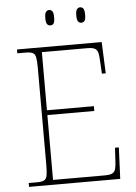

<svg xmlns="http://www.w3.org/2000/svg" viewBox="-60 -948 705 994"><g transform="rotate(-5 292.5 -451.5)"><path d="M50 0V-20H93Q118 -20 130 -26Q142 -32 145.5 -51Q149 -70 149 -108V-606Q149 -645 145.5 -663.5Q142 -682 130 -688Q118 -694 93 -694H50V-714H490L497 -551H477L473 -620Q472 -648 467.5 -662.5Q463 -677 450.5 -683Q438 -689 412 -689H177V-387H421V-362H177V-25H446Q472 -25 484.5 -31Q497 -37 501.5 -52Q506 -67 507 -94L511 -163H531L524 0ZM394 -823Q384 -823 377.5 -831Q371 -839 371 -863Q371 -886 377.5 -894.5Q384 -903 394 -903Q405 -903 411 -894.5Q417 -886 417 -863Q417 -839 411 -831Q405 -823 394 -823ZM233 -823Q223 -823 216.5 -831Q210 -839 210 -863Q210 -886 216.5 -894.5Q223 -903 233 -903Q244 -903 250 -894.5Q256 -886 256 -863Q256 -839 250 -831Q244 -823 233 -823Z"/></g></svg>

Font: Noto Serif Ethiopic Thin
Style: Regular
Weight: 250
Version: Version 2.102